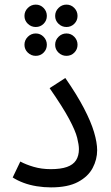

<svg xmlns="http://www.w3.org/2000/svg" viewBox="-20 -807 483 832"><path d="M35 -38 68 -107Q92 -94 126 -84Q160 -74 200 -74Q243 -74 270 -83.5Q297 -93 309.5 -112.5Q322 -132 322 -161Q322 -179 314.5 -209.5Q307 -240 279.5 -291.5Q252 -343 195 -425L263 -469Q313 -397 343.5 -338.5Q374 -280 387.5 -234.5Q401 -189 401 -156Q401 -116 381.5 -79Q362 -42 318 -18.5Q274 5 201 5Q170 5 139 0Q108 -5 81.5 -15Q55 -25 35 -38ZM135 -690Q115 -690 100.5 -704Q86 -718 86 -738Q86 -758 100.5 -772.5Q115 -787 135 -787Q155 -787 169 -772.5Q183 -758 183 -738Q183 -718 169 -704Q155 -690 135 -690ZM135 -565Q115 -565 100.5 -579Q86 -593 86 -613Q86 -633 100.5 -647.5Q115 -662 135 -662Q155 -662 169 -647.5Q183 -633 183 -613Q183 -593 169 -579Q155 -565 135 -565ZM268 -690Q248 -690 233.5 -704Q219 -718 219 -738Q219 -758 233.5 -772.5Q248 -787 268 -787Q288 -787 302 -772.5Q316 -758 316 -738Q316 -718 302 -704Q288 -690 268 -690ZM268 -565Q248 -565 233.5 -579Q219 -593 219 -613Q219 -633 233.5 -647.5Q248 -662 268 -662Q288 -662 302 -647.5Q316 -633 316 -613Q316 -593 302 -579Q288 -565 268 -565Z"/></svg>

Font: Noto Sans Arabic SemiCondensed
Style: Regular
Weight: 400
Width: 4
Designer: Monotype Design Team, Nadine Chahine, Nizar Qandah and Khaled Hosny
Foundry: Monotype Imaging Inc.
Version: Version 2.012